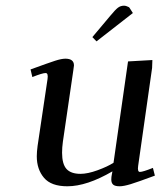

<svg xmlns="http://www.w3.org/2000/svg" viewBox="-20 -651 580 678"><path d="M87.9 -405.8Q151.9 -429.2 174.6 -436.5Q197.3 -443.8 210.9 -443.8Q241.2 -443.8 241.2 -419.9Q241.2 -418.9 238.8 -401.9L202.1 -150.9Q199.2 -129.9 199.2 -111.8Q199.2 -71.8 214.8 -54.4Q230.5 -37.1 264.2 -37.1Q289.6 -37.1 324.5 -49.8Q359.4 -62.5 380.9 -76.2L432.1 -434.1L518.1 -439L517.1 -411.1L467.8 -64.9Q464.8 -43.9 474.1 -43.9Q484.4 -43.9 520 -58.1L526.9 -30.8Q466.3 -8.3 441.4 -0.7Q416.5 6.8 402.8 6.8Q386.2 6.8 379.6 1Q373 -4.9 373 -17.1Q373 -26.4 375 -35.2L377 -45.9Q286.6 6.8 217.8 6.8Q160.6 6.8 135.3 -23.2Q109.9 -53.2 109.9 -99.1Q109.9 -114.7 112.8 -136.2L147.9 -372.1Q150.9 -393.1 141.1 -393.1Q129.9 -393.1 94.2 -378.9ZM306.2 -520 371.1 -597.2Q387.2 -616.7 396.5 -623.8Q405.8 -630.9 418 -630.9Q422.4 -630.9 427 -629.2Q431.6 -627.4 434.6 -626L437 -624L449.2 -605L320.8 -504.9Z"/></svg>

Font: Dehuti Alt
Style: Bold-Italic
Weight: 700
Version: Version 1.2